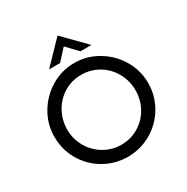

<svg xmlns="http://www.w3.org/2000/svg" viewBox="-209 -1127 1275 1312"><g transform="rotate(-30 428.0 -471.0)"><path d="M427.7 -731.4Q526.4 -731.4 611.8 -680.7Q697.3 -629.9 747.6 -544.9Q797.9 -460 797.9 -361.3Q797.9 -261.7 748 -176.3Q698.2 -90.8 612.8 -41.5Q527.3 7.8 427.7 7.8Q328.1 7.8 243.2 -41Q158.2 -89.8 108.4 -174.3Q58.6 -258.8 58.6 -361.3Q58.6 -460 108.9 -544.9Q159.2 -629.9 243.7 -680.7Q328.1 -731.4 427.7 -731.4ZM429.7 -85.9Q503.9 -85.9 565.4 -122.6Q627 -159.2 662.6 -222.7Q698.2 -286.1 698.2 -361.3Q698.2 -436.5 662.1 -500.5Q626 -564.5 564 -601.1Q502 -637.7 427.7 -637.7Q353.5 -637.7 292 -600.6Q230.5 -563.5 194.8 -499Q159.2 -434.6 159.2 -360.4Q159.2 -286.1 195.3 -223.1Q231.4 -160.2 293.9 -123Q356.4 -85.9 429.7 -85.9ZM504.9 -779.3 422.9 -865.2 344.7 -779.3H257.8L422.9 -950.2H423.8L591.8 -779.3Z"/></g></svg>

Font: Josefin Sans CFJ
Style: Regular
Weight: 400
Designer: Santiago Orozco
Foundry: Typemade
Version: Version 2.000